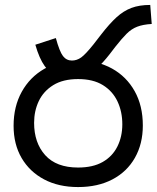

<svg xmlns="http://www.w3.org/2000/svg" viewBox="-20 -745 634 777"><path d="M265 -425Q236 -425 209.5 -436Q183 -447 161 -477.5Q139 -508 123 -564L206 -591Q221 -536 235 -518Q249 -500 271 -500Q291 -500 308.5 -512.5Q326 -525 358 -565L389 -605Q423 -649 451.5 -675Q480 -701 512 -713Q544 -725 588 -725L594 -648Q559 -646 535.5 -637Q512 -628 492.5 -608.5Q473 -589 447 -556L424 -526Q396 -490 371 -468Q346 -446 320.5 -435.5Q295 -425 265 -425ZM35 -236Q35 -314 68 -373.5Q101 -433 159.5 -466.5Q218 -500 296 -500Q375 -500 433.5 -467.5Q492 -435 525 -376Q558 -317 558 -237Q558 -163 526 -106.5Q494 -50 435 -19Q376 12 296 12Q217 12 158.5 -19Q100 -50 67.5 -105.5Q35 -161 35 -236ZM118 -248Q118 -167 163 -117Q208 -67 296 -67Q356 -67 395.5 -89.5Q435 -112 455 -152Q475 -192 475 -242Q475 -293 455.5 -334.5Q436 -376 396.5 -400.5Q357 -425 296 -425Q235 -425 195.5 -400.5Q156 -376 137 -336Q118 -296 118 -248Z"/></svg>

Font: utelugu25
Style: Book
Weight: 400
Designer: Jelle Bosma - Monotype Design Team
Foundry: Monotype Imaging Inc.
Version: Version 2.003